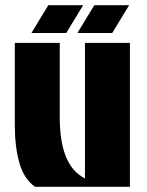

<svg xmlns="http://www.w3.org/2000/svg" viewBox="-20 -719 564 739"><path d="M115 0Q73 -29 55 -91Q37 -153 37 -237V-554H210V-267Q210 -175 233.5 -116.5Q257 -58 307 -32V-554H480V0ZM235 -592H101L166 -699H300ZM412 -592H278L343 -699H477Z"/></svg>

Font: Tac One
Style: Regular
Weight: 400
Designer: Oluseyi Olusanya, David Udoh, Eyiyemi Adegbite, Mirko Velimirović
Version: Version 1.003; ttfautohint (v1.8.4.7-5d5b)